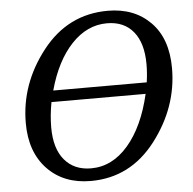

<svg xmlns="http://www.w3.org/2000/svg" viewBox="-52 -778 847 841"><g transform="rotate(-5 371.0 -357.0)"><path d="M452.1 -725.1Q568.4 -725.1 639.6 -652.8Q710.9 -580.6 710.9 -450.2Q710.9 -278.8 599.6 -133.8Q488.3 11.2 314 11.2Q195.3 11.2 123.5 -63.7Q51.8 -138.7 51.8 -266.1Q51.8 -438 164.1 -581.5Q276.4 -725.1 452.1 -725.1ZM184.1 -397.9H595.2Q601.1 -439.9 601.1 -477.1Q601.1 -570.3 559.8 -620.6Q518.6 -670.9 443.8 -670.9Q356 -670.9 287.6 -598.4Q219.2 -525.9 184.1 -397.9ZM585.9 -348.1H171.9Q161.1 -289.6 161.1 -237.8Q161.1 -144 203.6 -94Q246.1 -43.9 319.8 -43.9Q413.1 -43.9 483.2 -125.2Q553.2 -206.5 585.9 -348.1Z"/></g></svg>

Font: Droid Serif
Style: Italic
Weight: 400
Italic angle: -12°
Designer: Monotype Design team
Foundry: Monotype Imaging Inc.
Version: Version 1.03